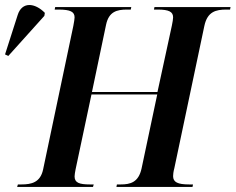

<svg xmlns="http://www.w3.org/2000/svg" viewBox="-96 -742 935 762"><path d="M-63 -520 80 -679 82 -691C43 -731 -9 -737 -26 -682L-76 -526ZM-28 0H273L276 -10H261C218 -10 200 -17 200 -42C200 -48 202 -60 204 -70L267 -367H528L466 -74C454 -18 421 -10 383 -10H368L366 0H668L670 -10H655C609 -10 591 -19 591 -43C591 -49 592 -60 596 -75L715 -639C727 -696 761 -704 802 -704H817L819 -714H517L515 -704H530C575 -704 591 -695 591 -673C591 -666 589 -655 586 -640L529 -377H269L325 -644C336 -696 368 -704 408 -704H423L425 -714H123L121 -704H136C184 -704 200 -695 200 -673C200 -667 198 -655 195 -639L75 -69C64 -18 29 -10 -11 -10H-25Z"/></svg>

Font: Noto Serif Display SemiCondensed SemiBold
Style: Italic
Weight: 600
Width: 4
Italic angle: -12°
Designer: Monotype Design Team
Foundry: Monotype Imaging Inc.
Version: Version 2.009